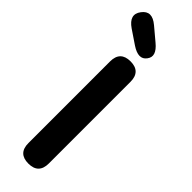

<svg xmlns="http://www.w3.org/2000/svg" viewBox="-327 -982 984 984"><g transform="rotate(45 165.0 -490.5)"><path d="M165 0Q91 0 91 -75V-666Q91 -741 165 -741Q239 -741 239 -666V-75Q239 0 165 0ZM215 -813Q186 -773 124 -814L50 -864Q-13 -907 24 -956Q61 -1006 119 -957L188 -899Q245 -852 215 -813Z"/></g></svg>

Font: Resource Han Rounded KR
Style: Bold
Weight: 700
Designer: Cyano Hao (round all glyphs); Ryoko NISHIZUKA 西塚涼子 (kana, bopomofo & ideographs); Paul D. Hunt (Latin, Greek & Cyrillic)
Foundry: Cyano Hao
Version: 0.990